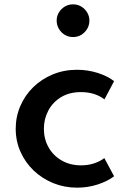

<svg xmlns="http://www.w3.org/2000/svg" viewBox="-20 -850 586 886"><path d="M335.5 16Q277.5 16 226.2 -4.8Q175 -25.5 136 -62.5Q97 -99.5 74.8 -149Q52.5 -198.5 52.5 -256Q52.5 -311.5 73.8 -360.8Q95 -410 133.2 -447.5Q171.5 -485 223.2 -506.5Q275 -528 335 -528Q385 -528 430.8 -513.5Q476.5 -499 506.5 -475.5L462 -391.5Q418 -425 353.5 -425Q300.5 -425 262 -401.8Q223.5 -378.5 203 -339.8Q182.5 -301 182.5 -256Q182.5 -208.5 204 -170.2Q225.5 -132 264.5 -109.5Q303.5 -87 354.5 -87Q386 -87 413.8 -96Q441.5 -105 461.5 -120.5L506.5 -36.5Q476 -13.5 431 1.2Q386 16 335.5 16ZM317 -679Q296.5 -679 279.2 -689.2Q262 -699.5 251.8 -716.8Q241.5 -734 241.5 -755Q241.5 -775.5 251.8 -792.5Q262 -809.5 279.2 -819.8Q296.5 -830 317 -830Q338 -830 355 -819.8Q372 -809.5 382.2 -792.5Q392.5 -775.5 392.5 -755Q392.5 -734 382.2 -716.8Q372 -699.5 355 -689.2Q338 -679 317 -679Z"/></svg>

Font: Spartan Thin SemiBold
Style: Regular
Weight: 600
Version: Version 1.004